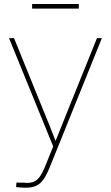

<svg xmlns="http://www.w3.org/2000/svg" viewBox="-20 -708 540 934"><path d="M58.1 202.1 60.1 180.2 94.7 180.7Q122.1 183.6 140.6 177.5Q159.2 171.4 173.3 151.6Q187.5 131.8 202.1 95.2L238.8 4.4L23.9 -522.5H48.3L193.8 -164.1Q209.5 -126.5 224.4 -88.9Q239.3 -51.3 253.9 -13.2H246.6Q262.2 -51.3 277.1 -88.9Q292 -126.5 307.1 -164.1L451.7 -522.5H475.6L223.1 103Q207.5 142.1 191.9 164.3Q176.3 186.5 155.8 195.8Q135.3 205.1 105 205.1Q91.3 205.1 82 204.3Q72.8 203.6 58.1 202.1ZM363.3 -688.5V-666H136.2V-688.5Z"/></svg>

Font: Inter 28pt Thin
Style: Regular
Weight: 250
Designer: Rasmus Andersson
Foundry: rsms
Version: Version 4.001;git-66647c0bb